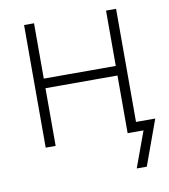

<svg xmlns="http://www.w3.org/2000/svg" viewBox="-79 -603 725 826"><g transform="rotate(-10 283.5 -190.0)"><path d="M453.1 -293.9V-252H113.3V-293.9ZM125 -535.6V0H81.5V-535.6ZM483.4 -535.6V0H439.5V-535.6ZM451.7 156.2 508.8 0H457V-41.5H567.4L495.6 156.2Z"/></g></svg>

Font: Inter 20pt ExtraLight
Style: Regular
Weight: 250
Version: Version 4.001;git-66647c0bb